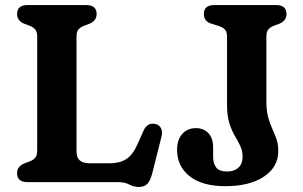

<svg xmlns="http://www.w3.org/2000/svg" viewBox="-20 -720 1198 759"><path d="M334.5 -626.5 314.5 -619Q300 -614 291.2 -604.8Q282.5 -595.5 282.5 -576V-120.5Q282.5 -74.5 333.5 -74.5H413.5Q453 -74.5 479 -91Q505 -107.5 524 -151L547.5 -203.5Q562.5 -236.5 593.5 -230Q609 -227 616.2 -213.8Q623.5 -200.5 618.5 -180.5L581 -31.5Q574 -5.5 562.5 6.8Q551 19 528.5 19Q508.5 19 491 9.5Q473.5 0 445.5 0H89Q47.5 0 47.5 -35.5Q47.5 -61.5 75 -73.5L95 -81Q109.5 -86 118.2 -95.2Q127 -104.5 127 -124V-576Q127 -595.5 118.2 -604.8Q109.5 -614 95 -619L75 -626.5Q47.5 -638.5 47.5 -664.5Q47.5 -700 89 -700H320.5Q362 -700 362 -664.5Q362 -638.5 334.5 -626.5ZM1080 -122.5Q1080 -60 1023.5 -22Q967 16 870.5 16Q780 16 730 -23Q680 -62 680 -128.5Q680 -167 700.2 -190.2Q720.5 -213.5 754.5 -213.5Q784.5 -213.5 803.5 -193.8Q822.5 -174 822.5 -138V-100.5Q822.5 -72.5 835.2 -57.2Q848 -42 877 -42Q905.5 -42 922.2 -57Q939 -72 939 -100.5Q939 -124 929.8 -143.2Q920.5 -162.5 908.2 -183.2Q896 -204 886.8 -232.8Q877.5 -261.5 877.5 -304V-576Q877.5 -595.5 867.5 -604.8Q857.5 -614 839.5 -619L815 -626.5Q786 -635.5 786 -664.5Q786 -700 827.5 -700H1071Q1112.5 -700 1112.5 -664.5Q1112.5 -638.5 1085 -626.5L1065 -619Q1050.5 -614 1041.8 -604.8Q1033 -595.5 1033 -576V-320Q1033 -281.5 1040.2 -255.8Q1047.5 -230 1056.8 -210Q1066 -190 1073 -169.8Q1080 -149.5 1080 -122.5Z"/></svg>

Font: Fraunces 9pt S100 SemiBold
Style: Regular
Weight: 600
Version: Version 1.000; ttfautohint (v1.8.3)